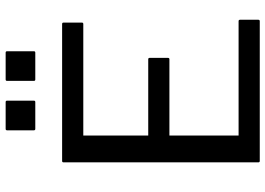

<svg xmlns="http://www.w3.org/2000/svg" viewBox="-150 -790 940 680"><g transform="rotate(-90 320.0 -450.0)"><path d="M180 -395H450Q455 -395 455 -390V-325Q455 -320 450 -320H180V-75H585Q590 -75 590 -70V-5Q590 0 585 0H90Q85 0 85 -5V-695Q85 -700 90 -700H575Q580 -700 580 -695V-630Q580 -625 575 -625H180ZM298.5 -795H203.5Q198.5 -795 198.5 -800V-895Q198.5 -900 203.5 -900H298.5Q303.5 -900 303.5 -895V-800Q303.5 -795 298.5 -795ZM473.5 -795H378.5Q373.5 -795 373.5 -800V-895Q373.5 -900 378.5 -900H473.5Q478.5 -900 478.5 -895V-800Q478.5 -795 473.5 -795Z"/></g></svg>

Font: MFEK Sans
Style: Regular
Weight: 400
Designer: Owen Earl
Foundry: indestructible type*
Version: Version 0.001; ttfautohint (v1.8.4.7-5d5b)